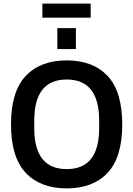

<svg xmlns="http://www.w3.org/2000/svg" viewBox="-20 -1033 739 1065"><path d="M215 -935V-1013H483V-935ZM298 -761V-877H401V-761ZM350 12Q204 12 122.5 -74.5Q41 -161 41 -343Q41 -525 122.5 -611.5Q204 -698 350 -698Q496 -698 577 -611.5Q658 -525 658 -343Q658 -161 577 -74.5Q496 12 350 12ZM350 -95Q530 -95 530 -322V-364Q530 -592 350 -592Q170 -592 170 -364V-322Q170 -95 350 -95Z"/></svg>

Font: Archivo SemiCondensed SemiBold
Style: Regular
Weight: 600
Width: 4
Designer: Hector Gatti
Foundry: Omnibus-Type
Version: Version 2.001; ttfautohint (v1.8.3)